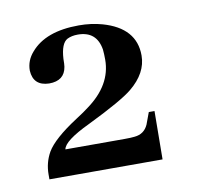

<svg xmlns="http://www.w3.org/2000/svg" viewBox="-48 -691 434 421"><g transform="rotate(-10 168.5 -480.5)"><path d="M76.2 -377.9Q79.1 -396.5 136.7 -423.8Q214.8 -461.9 238.3 -481.4Q276.4 -512.7 276.4 -551.8Q276.4 -613.3 204.1 -633.8Q179.7 -640.6 152.3 -640.6Q78.1 -640.6 44.9 -601.6Q29.3 -584 29.3 -561.5Q31.2 -527.3 66.4 -526.4Q100.6 -526.4 105.5 -556.6Q106.4 -562.5 106.4 -574.2Q108.4 -608.4 123 -616.2Q132.8 -621.1 146.5 -621.1Q188.5 -621.1 195.3 -579.1Q196.3 -568.4 196.3 -556.6Q196.3 -500 139.6 -459Q130.9 -452.1 111.3 -439.5Q58.6 -405.3 43 -378.9Q30.3 -356.4 30.3 -330.1V-319.3H282.2L283.2 -426.8H270.5L260.7 -400.4Q252 -380.9 230.5 -378.9Q222.7 -377.9 208 -377.9Z"/></g></svg>

Font: Abhaya Libre Medium
Style: Regular
Weight: 500
Designer: Pushpananda Ekanayake, Sol Matas, Pathum Egodawatta
Foundry: Mooniak
Version: Version 1.050 ; ttfautohint (v1.6)